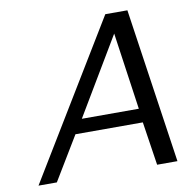

<svg xmlns="http://www.w3.org/2000/svg" viewBox="-79 -778 845 856"><g transform="rotate(-10 343.5 -350.5)"><path d="M27 0 453 -701H553L656 0H564L534 -197H229L110 0ZM269 -260H527Q477 -606 477 -609Z"/></g></svg>

Font: Coval
Style: Light Italic
Weight: 300
Foundry: Context Ltd
Version: Version 001.000